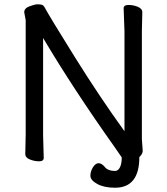

<svg xmlns="http://www.w3.org/2000/svg" viewBox="-20 -734 778 894"><path d="M546.9 -1Q537.6 -15.1 514.6 -47.9Q322.8 -317.9 180.7 -557.1V-105L183.6 1Q183.6 17.1 162.1 17.1Q140.6 17.1 119.1 8.5Q97.7 0 97.7 -17.1L99.6 -106V-640.1L92.8 -676.8Q92.8 -695.8 117.7 -704.8Q142.6 -713.9 153.6 -713.9Q164.6 -713.9 172.6 -712.4Q180.7 -710.9 187 -701.2Q211.9 -654.8 329.3 -466.8Q446.8 -278.8 559.6 -123V-588.9L555.7 -694.8Q555.7 -710.9 578.1 -710.9Q600.6 -710.9 621.6 -702.4Q642.6 -693.8 642.6 -676.8L640.6 -587.9V-86.9L644.5 -32.2Q644.5 -20 633.8 -7.8L628.9 -2.9Q628.9 140.1 515.6 140.1Q464.8 140.1 432.9 122.6Q400.9 105 400.9 84.5Q400.9 64 412.8 44.9Q424.8 25.9 439.2 25.9Q453.6 25.9 468.3 43.9Q482.9 62 515.6 62Q529.8 62 538.6 44.9Q546.9 27.8 546.9 -1Z"/></svg>

Font: LXGW WenKai GB Screen
Style: Regular
Weight: 400
Designer: LXGW / Fontworks Inc.
Foundry: LXGW / Fontworks Inc.
Version: Version 1.321;February 19, 2024;FontCreator 14.0.0.2901 64-b